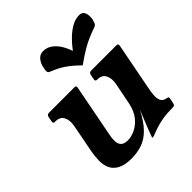

<svg xmlns="http://www.w3.org/2000/svg" viewBox="-187 -810 953 953"><g transform="rotate(-45 290.0 -333.0)"><path d="M196 11Q149 11 122 -3.5Q95 -18 84 -42Q73 -66 73.5 -96.5Q74 -127 80 -158L108 -304Q115 -339 103 -363Q91 -387 59 -387H55Q42 -387 45 -400L50 -427Q53 -440 66 -440H245Q258 -440 255 -427L202 -153Q197 -130 197.5 -110Q198 -90 209 -78Q220 -66 248 -66Q270 -66 297.5 -78.5Q325 -91 348 -119Q371 -147 380 -193L402 -304Q409 -339 397 -363Q385 -387 353 -387H352Q338 -387 341 -400L346 -427Q349 -440 363 -440H539Q553 -440 550 -427L502 -178Q497 -155 495.5 -132.5Q494 -110 502 -95Q510 -80 534 -77Q543 -76 541 -65L535 -36Q533 -24 521 -24Q478 -24 448.5 -19Q419 -14 396.5 -6.5Q374 1 352 10Q350 11 345 11H343Q341 11 341 9Q342 7 346 -5Q350 -17 362 -47Q374 -77 396 -131Q367 -75 336.5 -44Q306 -13 271 -1Q236 11 196 11ZM367 -573Q385 -598 408.5 -621.5Q432 -645 459 -661Q486 -677 515 -677Q537 -677 544 -658.5Q551 -640 547 -615Q544 -604 540.5 -595Q537 -586 528 -582Q497 -571 472.5 -560.5Q448 -550 420 -533.5Q392 -517 351 -488Q321 -517 299.5 -533.5Q278 -550 257.5 -560.5Q237 -571 210 -582Q203 -586 202.5 -595Q202 -604 205 -615Q209 -640 223.5 -658.5Q238 -677 261 -677Q289 -677 310 -661Q331 -645 345 -621.5Q359 -598 367 -573Z"/></g></svg>

Font: Young Serif Light
Style: Italic
Weight: 300
Italic angle: -10.979°
Designer: Bastien Sozeau
Foundry: NBR — Bastien Sozeau
Version: Version 5.001